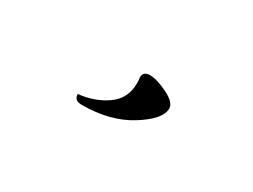

<svg xmlns="http://www.w3.org/2000/svg" viewBox="-27 -593 512 388"><g transform="rotate(30 229.0 -398.5)"><path d="M141 -353Q179 -357 206.5 -376.5Q234 -396 234 -431Q234 -440 233 -445Q233 -459 249 -459Q265 -459 290.5 -446.5Q316 -434 316 -420Q316 -395 270.5 -366.5Q225 -338 159 -338Q141 -338 141 -353Z"/></g></svg>

Font: Mr Bedfort
Style: Regular
Weight: 400
Designer: Alejandro Paul
Foundry: Alejandro Paul
Version: Version 1.000